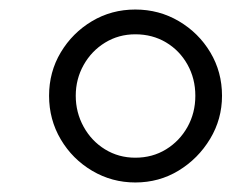

<svg xmlns="http://www.w3.org/2000/svg" viewBox="-20 -650 511 403"><path d="M83 -449Q83 -499 107.5 -540Q132 -581 173 -605.5Q214 -630 264 -630Q314 -630 355.5 -605.5Q397 -581 421.5 -540Q446 -499 446 -449Q446 -400 421 -358.5Q396 -317 355 -292Q314 -267 264 -267Q215 -267 173.5 -291.5Q132 -316 107.5 -357.5Q83 -399 83 -449ZM139 -449Q139 -414 155.5 -384Q172 -354 200.5 -336.5Q229 -319 264 -319Q300 -319 328.5 -336.5Q357 -354 373.5 -383.5Q390 -413 390 -449Q390 -485 373.5 -514.5Q357 -544 328.5 -561Q300 -578 264 -578Q229 -578 200.5 -560.5Q172 -543 155.5 -513.5Q139 -484 139 -449Z"/></svg>

Font: Tiro Bangla
Style: Italic
Weight: 400
Italic angle: -11°
Designer: Bangla: John Hudson & Fiona Ross, assisted by Neelakash Kshetrimayum. Latin: John Hudson with Paul Hanslow, assisted by 
Foundry: Tiro Typeworks Ltd.
Version: Version 1.60